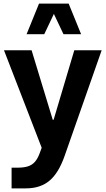

<svg xmlns="http://www.w3.org/2000/svg" viewBox="-20 -811 584 1062"><path d="M428.6 -621.9 359.8 -791H195.8L127.1 -621.9H224.8L278 -734L331.1 -621.9ZM2.1 -532.8 210.6 6.4 199.8 35.7Q188.4 67 172.7 84.6Q156.9 102.1 133.9 109.3Q110.9 116.4 78.1 116.4H44.1V230.9H123.8Q203.3 230.9 254 188.2Q304.7 145.6 337.8 50.3L542.3 -532.8H390.9L276.6 -148.6H271.7L154.8 -532.8Z"/></svg>

Font: Estedad VF
Style: Regular
Weight: 100
Designer: Amin Abedi
Version: Version 7.3